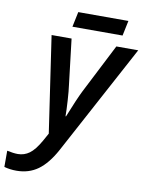

<svg xmlns="http://www.w3.org/2000/svg" viewBox="-182 -762 822 1072"><g transform="rotate(10 228.5 -226.0)"><path d="M48.8 -540H162.1L192.9 -280.8Q197.3 -250.5 200.7 -195.6Q204.1 -140.6 204.1 -106.9H207Q249 -211.9 272.9 -259.8L416 -540H540L204.1 85Q160.2 165.5 108.4 202.9Q56.6 240.2 -13.2 240.2Q-50.3 240.2 -83 231V139.2Q-46.4 147 -22 147Q14.2 147 43.5 125.7Q72.8 104.5 104 49.8L128.9 4.9ZM173.3 -691.9H457.5L439.5 -606H155.3Z"/></g></svg>

Font: Open Sans Semibold
Style: Italic
Weight: 600
Italic angle: -12°
Foundry: Ascender Corporation
Version: Version 1.10